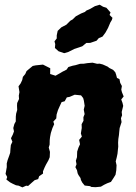

<svg xmlns="http://www.w3.org/2000/svg" viewBox="-20 -787 580 821"><path d="M111.2 -497.8 120 -505 133 -507.6 163.8 -510.8 183.6 -500.8 194.8 -495.2 194.4 -470.6 217.4 -463.2 237.6 -474.6 246.8 -480.2 264.6 -489.2 272.4 -500.4 290.8 -506 303 -508.4 322.6 -514.2 338.4 -514.6 353.2 -517 375.8 -519 395.4 -514.2 406 -514.8 419.4 -511.4 440.4 -502 447.8 -496.2 463.4 -488.4 473 -478 476.4 -468.2 480.2 -453.8 490.8 -448.8 494 -432.8 501.2 -419.2 498.6 -403.8 501.4 -392.8 508.8 -374.6 498.4 -361.6 503.8 -347.2 506.8 -334.2 500.4 -308.2 502 -294 497.2 -281.6 499.8 -265 491.6 -239.4 489.8 -222.6 488.6 -209.4 486 -192.6 485 -177 485.6 -160 484 -145.4 482.4 -129.4 478.8 -112.6 474.8 -97 478.4 -80.6 477.2 -58.8 474 -39.8 466 -26.8 454.4 -9.2 438.2 -3.2 425 3.2 411.4 11.2 388.6 13.4 370.6 12.4 365 9 342.2 6.4 332 -6 326 -17.4 324.2 -25.8 315.6 -38.4 312 -45.8 309.2 -59.2 302.4 -72.2 307.2 -84.8 304.4 -99.6 309.2 -115 310 -139 315.6 -156 322.2 -170.2 318.4 -188.8 330 -202.8 325.8 -216.4 329.6 -239.8 329 -256 337 -270.6 336.6 -285.8 341.8 -299 338.2 -318.2 342 -334.6 338.6 -356.8 335.6 -367.8 326.6 -379.2 299.4 -382 277.8 -372.8 265.8 -370.6 256.6 -354 243.4 -350.4 235.6 -333.6 227.8 -316 222 -297.2 220.6 -280.6 208 -267 211.6 -256 204.2 -239.2 197.4 -218.2 194 -200.6 192.6 -187.4 192.2 -168.6 188.4 -156.2 193.6 -137.6 192.6 -114.8 187.2 -101.8 176.4 -82.6 170.4 -70.2 163.8 -54.4 164 -44.8 147.4 -33.4 143.2 -21.2 128.2 -16.6 115.4 -5.4 100.2 8.2 92 7 75.8 14.2 59.8 7 48.4 5.2 34.2 -1.4 23.2 -7.2 7.2 -19.4 10.8 -30 3.8 -43.4 9 -72.6 8.8 -88 12.4 -102 20.2 -123.6 23.6 -133.8 24.6 -148.8 26.4 -166.8 33 -180.8 27 -196 34.8 -211.6 39.8 -225.2 36.8 -239.6 41.4 -256.6 47.4 -267.6 47.6 -288.4 49 -301 53.6 -316.8 52.8 -334.8 53.4 -346.4 61.4 -363.8 60.4 -378 63.2 -393.2 59.2 -418 68.4 -430.6 75 -444.8 77.8 -458.2 88 -470.4 93.6 -483.2ZM254.4 -559.6 230.4 -567.8 214.8 -581.8 216.2 -598.2 213 -610.2 222.6 -622.6V-635.8L226.6 -655L242.4 -670.2L263.8 -681.4L281 -698.6L290.2 -703.6L304.4 -717.4L326.8 -729.4L343.2 -736L349 -741.6L366.4 -749.4L386 -760.8L406.4 -766.8L420.8 -758.2L435 -753.8L452.6 -733.8L448.6 -723L461 -710.8L458.4 -701.8L451.6 -690.4L442 -667.6L431.2 -648L418.4 -630.6L402.4 -624L392.8 -612.8L365.8 -603.6L349.2 -603.4L331.6 -589L297.6 -577.6L272.6 -565Z"/></svg>

Font: Winky Rough
Style: Italic
Weight: 400
Italic angle: -8.97852°
Designer: Simon Atzbach
Foundry: typofactur
Version: Version 1.206